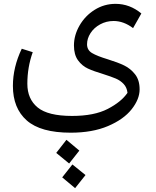

<svg xmlns="http://www.w3.org/2000/svg" viewBox="-20 -587 811 997"><path d="M540 -279Q592 -263 625 -247Q658 -231 681.5 -201Q705 -171 705 -123Q705 -72 663.5 -19.5Q622 33 541 67.5Q460 102 347 102Q191 102 119 38.5Q47 -25 47 -141Q47 -238 93 -334L150 -316Q122 -238 122 -152Q122 -73 175.5 -29Q229 15 354 15Q469 15 539.5 -21.5Q610 -58 642 -105Q639 -133 622 -151Q605 -169 581.5 -179Q558 -189 517 -202Q467 -217 436.5 -231Q406 -245 385 -274Q364 -303 364 -351Q364 -404 393 -454.5Q422 -505 471.5 -536Q521 -567 580 -567Q654 -567 714 -517L671 -441Q622 -478 570 -478Q532 -478 500 -460.5Q468 -443 450 -415Q432 -387 432 -357Q432 -327 458 -311.5Q484 -296 540 -279ZM272 207 325 139 392 195 339 262ZM303 334 356 267 424 322 370 390Z"/></svg>

Font: FiraGO Book
Style: Italic
Weight: 350
Italic angle: -8°
Designer: bBox Type GmbH
Foundry: bBox Type GmbH
Version: Version 1.001